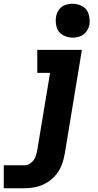

<svg xmlns="http://www.w3.org/2000/svg" viewBox="-66 -795 518 1020"><path d="M-46 205H65Q95 205 125 198.5Q155 192 182.5 175.5Q210 159 230.5 134.5Q251 110 262 81Q273 52 278 22L369 -530H132V-408H200L132 2Q129 21 122 39Q115 57 99 70Q83 83 65 83H-46ZM320 -595Q340 -595 359.5 -602Q379 -609 392 -626.5Q405 -644 409 -663Q413 -692 405 -719.5Q397 -747 373 -761Q349 -775 320 -775Q300 -775 280.5 -768.5Q261 -762 248 -744.5Q235 -727 232 -707Q227 -678 235 -650.5Q243 -623 267.5 -609Q292 -595 320 -595Z"/></svg>

Font: Iosevka Sparkle Heavy
Style: Italic
Weight: 900
Italic angle: -9°
Designer: Belleve Invis
Foundry: Belleve Invis
Version: Version 4.5.0; ttfautohint (v1.8.3)